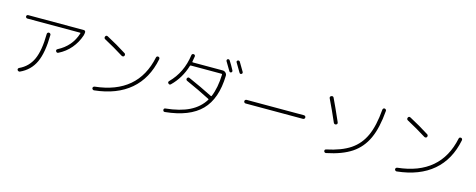

<svg xmlns="http://www.w3.org/2000/svg" viewBox="-36 -1628 6072 2451"><g transform="rotate(15 3000.0 -402.5)"><path d="M148.4 -662.1Q139.6 -662.1 132.8 -668.9Q126 -675.8 126 -685.1Q126 -694.3 132.3 -700.7Q138.7 -707 148.4 -707H883.8Q892.6 -707 899.4 -700.7Q906.2 -694.3 906.2 -684.6Q906.2 -666 899.4 -640.6Q867.2 -543 802.2 -465.8Q737.3 -388.7 644.5 -342.8Q625 -333 612.3 -352.5Q601.6 -372.1 621.1 -383.8Q795.9 -473.6 851.6 -654.3Q853.5 -662.1 845.7 -662.1ZM438.5 -536.1Q438.5 -545.9 445.3 -552.7Q452.1 -559.6 461.9 -559.6Q471.7 -559.6 479.5 -552.7Q487.3 -545.9 487.3 -536.1Q484.4 -301.8 424.8 -172.9Q365.2 -43.9 232.4 16.6Q223.6 20.5 213.9 17.1Q204.1 13.7 199.2 4.9Q194.3 -2.9 197.8 -12.2Q201.2 -21.5 210 -25.4Q329.1 -80.1 382.8 -199.2Q436.5 -318.4 438.5 -536.1Z M1176.8 -664.1Q1168 -668 1165 -678.7Q1162.1 -689.5 1167 -698.2Q1177.7 -719.7 1200.2 -708Q1338.9 -634.8 1460.9 -556.6Q1469.7 -551.8 1471.7 -541.5Q1473.6 -531.2 1468.8 -522Q1463.9 -512.7 1453.6 -511.2Q1443.4 -509.8 1434.6 -514.6Q1310.5 -592.8 1176.8 -664.1ZM1909.2 -595.7Q1856.4 -331.1 1679.2 -179.7Q1502 -28.3 1208 2.9Q1198.2 3.9 1190.4 -2.4Q1182.6 -8.8 1180.7 -18.6Q1179.7 -28.3 1186.5 -36.1Q1193.4 -43.9 1203.1 -44.9Q1758.8 -104.5 1863.3 -607.4Q1865.2 -617.2 1873 -622.1Q1880.9 -627 1891.1 -625Q1901.4 -623 1906.2 -614.7Q1911.1 -606.4 1909.2 -595.7Z M2782.2 -814.5Q2812.5 -768.6 2848.6 -700.2Q2852.5 -692.4 2850.6 -684.1Q2848.6 -675.8 2840.8 -671.9Q2824.2 -663.1 2813.5 -680.7Q2786.1 -727.5 2746.1 -793.9Q2741.2 -800.8 2743.7 -809.6Q2746.1 -818.4 2752.9 -822.3Q2760.7 -826.2 2769 -824.2Q2777.3 -822.3 2782.2 -814.5ZM2911.1 -832Q2956.1 -759.8 2980.5 -714.8Q2984.4 -707 2982.4 -699.2Q2980.5 -691.4 2971.7 -686.5Q2954.1 -677.7 2943.4 -696.3Q2910.2 -755.9 2875 -811.5Q2864.3 -829.1 2881.8 -839.8Q2889.6 -843.8 2897.9 -841.8Q2906.2 -839.8 2911.1 -832ZM2136.7 -326.2Q2121.1 -310.5 2103.5 -327.1Q2087.9 -342.8 2103.5 -359.4Q2259.8 -515.6 2292 -752Q2293 -761.7 2300.3 -767.6Q2307.6 -773.4 2317.9 -772.5Q2328.1 -771.5 2334 -764.6Q2339.8 -757.8 2338.9 -748Q2335.9 -721.7 2326.2 -676.8Q2325.2 -673.8 2327.6 -670.9Q2330.1 -668 2333 -668H2727.5Q2752 -668 2769 -651.4Q2786.1 -634.8 2785.2 -611.3Q2777.3 -306.6 2625 -151.4Q2472.7 3.9 2153.3 36.1Q2130.9 38.1 2127.9 15.6Q2126 6.8 2131.3 -0.5Q2136.7 -7.8 2146.5 -8.8Q2336.9 -28.3 2459.5 -89.4Q2582 -150.4 2648.4 -258.8Q2652.3 -266.6 2644.5 -269.5Q2495.1 -346.7 2325.2 -421.9Q2316.4 -425.8 2312.5 -435.1Q2308.6 -444.3 2313.5 -453.1Q2324.2 -474.6 2345.7 -464.8Q2514.6 -390.6 2667 -313.5Q2673.8 -309.6 2677.7 -317.4Q2728.5 -436.5 2734.4 -614.3Q2734.4 -623 2725.6 -623H2321.3Q2312.5 -623 2309.6 -615.2Q2257.8 -444.3 2136.7 -326.2Z M3121.1 -335.9Q3111.3 -335.9 3104 -342.8Q3096.7 -349.6 3096.7 -359.9Q3096.7 -370.1 3104 -377Q3111.3 -383.8 3121.1 -383.8H3878.9Q3888.7 -383.8 3896 -377Q3903.3 -370.1 3903.3 -359.9Q3903.3 -349.6 3896 -342.8Q3888.7 -335.9 3878.9 -335.9Z M4827.1 -710.9Q4828.1 -720.7 4835 -727.5Q4841.8 -734.4 4851.6 -733.4Q4862.3 -732.4 4869.1 -724.6Q4876 -716.8 4875 -707Q4856.4 -479.5 4791.5 -337.9Q4726.6 -196.3 4604 -114.3Q4481.4 -32.2 4275.4 9.8Q4266.6 11.7 4258.3 6.3Q4250 1 4248 -7.8Q4243.2 -30.3 4265.6 -35.2Q4460 -76.2 4574.7 -153.3Q4689.5 -230.5 4749.5 -362.8Q4809.6 -495.1 4827.1 -710.9ZM4272.5 -389.6Q4211.9 -530.3 4140.6 -677.7Q4135.7 -686.5 4139.2 -696.3Q4142.6 -706.1 4153.3 -710Q4163.1 -714.8 4172.9 -711.4Q4182.6 -708 4186.5 -698.2Q4233.4 -601.6 4318.4 -408.2Q4327.1 -383.8 4304.7 -376Q4294.9 -372.1 4286.1 -376Q4277.3 -379.9 4272.5 -389.6Z M5176.8 -664.1Q5168 -668 5165 -678.7Q5162.1 -689.5 5167 -698.2Q5177.7 -719.7 5200.2 -708Q5338.9 -634.8 5460.9 -556.6Q5469.7 -551.8 5471.7 -541.5Q5473.6 -531.2 5468.8 -522Q5463.9 -512.7 5453.6 -511.2Q5443.4 -509.8 5434.6 -514.6Q5310.5 -592.8 5176.8 -664.1ZM5909.2 -595.7Q5856.4 -331.1 5679.2 -179.7Q5502 -28.3 5208 2.9Q5198.2 3.9 5190.4 -2.4Q5182.6 -8.8 5180.7 -18.6Q5179.7 -28.3 5186.5 -36.1Q5193.4 -43.9 5203.1 -44.9Q5758.8 -104.5 5863.3 -607.4Q5865.2 -617.2 5873 -622.1Q5880.9 -627 5891.1 -625Q5901.4 -623 5906.2 -614.7Q5911.1 -606.4 5909.2 -595.7Z"/></g></svg>

Font: Rounded Mgen+ 1m light
Style: Regular
Weight: 200
Designer: [Source Han Sans]
Ryoko NISHIZUKA  (kana & ideographs); Paul D. Hunt (Latin, Greek & Cyrillic); Wenlong ZHANG  (bopomofo
Version: Version 1.059.20150602